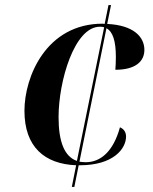

<svg xmlns="http://www.w3.org/2000/svg" viewBox="-20 -734 599 754"><path d="M262 0H272L289 -85C291 -85 292 -85 294 -85C424 -85 475 -149 475 -198C475 -217 464 -229 451 -234C425 -139 375 -97 317 -97C308 -97 300 -98 292 -99L398 -623C423 -610 435 -573 435 -510C435 -490 434 -473 433 -460C515 -460 547 -495 547 -538C547 -589 505 -635 401 -640L416 -714H406L391 -640C389 -640 386 -641 383 -641C162 -641 76 -433 76 -299C76 -157 155 -90 279 -85ZM210 -274C210 -415 272 -629 372 -629C378 -629 383 -629 389 -627L282 -102C234 -119 210 -175 210 -274Z"/></svg>

Font: Noto Serif Display SemiBold
Style: Italic
Weight: 600
Italic angle: -12°
Designer: Monotype Design Team
Foundry: Monotype Imaging Inc.
Version: Version 2.009